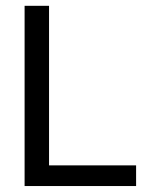

<svg xmlns="http://www.w3.org/2000/svg" viewBox="-20 -624 540 644"><path d="M62.5 -604.5H144.5V-69.3H436.5V0H62.5Z"/></svg>

Font: BabelStone Xiangqi Colour
Style: Regular
Weight: 400
Designer: Andrew West
Foundry: BabelStone
Version: Version 11.001 November 01, 2021